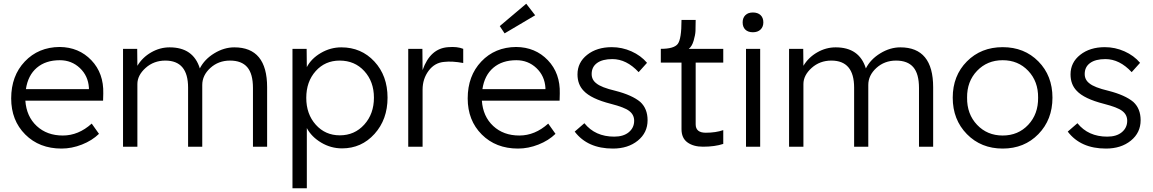

<svg xmlns="http://www.w3.org/2000/svg" viewBox="-20 -787 6185 1030"><path d="M310 10Q191 10 115.5 -65.5Q40 -141 40 -259Q40 -380 113 -457Q186 -534 300 -535Q403 -534 470 -464Q537 -394 534 -285L533 -247H116Q122 -162 177 -111Q232 -60 317 -60Q401 -60 472 -124L511 -69Q474 -33 419.5 -11.5Q365 10 310 10ZM119 -309H457V-316Q453 -380 408.5 -422Q364 -464 301 -464Q225 -464 177.5 -423.5Q130 -383 119 -309Z M640 0V-525H716L717 -434Q744 -479 791 -506Q838 -533 890 -533Q1017 -533 1052 -420Q1077 -469 1129.5 -501Q1182 -533 1237 -533Q1413 -533 1413 -319V0H1337V-315Q1337 -391 1306.5 -426.5Q1276 -462 1214 -462Q1152 -462 1108.5 -422.5Q1065 -383 1065 -331V0H989V-317Q989 -462 867 -462Q805 -462 761 -422.5Q717 -383 717 -336V0Z M1549 223V-525H1625L1626 -427Q1650 -473 1701.5 -503Q1753 -533 1811 -533Q1918 -533 1988.5 -457Q2059 -381 2059 -263Q2059 -146 1989 -68.5Q1919 9 1815 9Q1755 9 1703 -22Q1651 -53 1626 -100V223ZM1803 -61Q1882 -61 1934 -118.5Q1986 -176 1986 -263Q1986 -349 1934.5 -405.5Q1883 -462 1802 -462Q1724 -462 1673.5 -405.5Q1623 -349 1623 -262Q1623 -175 1674 -118Q1725 -61 1803 -61Z M2170 0V-525H2246L2247 -411Q2288 -528 2385 -534Q2433 -538 2465 -525V-449Q2406 -460 2363 -455Q2312 -451 2279.5 -407.5Q2247 -364 2247 -306V0Z M2759 10Q2640 10 2564.5 -65.5Q2489 -141 2489 -259Q2489 -380 2562 -457Q2635 -534 2749 -535Q2852 -534 2919 -464Q2986 -394 2983 -285L2982 -247H2565Q2571 -162 2626 -111Q2681 -60 2766 -60Q2850 -60 2921 -124L2960 -69Q2923 -33 2868.5 -11.5Q2814 10 2759 10ZM2568 -309H2906V-316Q2902 -380 2857.5 -422Q2813 -464 2750 -464Q2674 -464 2626.5 -423.5Q2579 -383 2568 -309ZM2661 -647 2803 -767 2851 -705 2687 -608Z M3268 10Q3132 10 3063 -81L3115 -126Q3173 -54 3275 -54Q3325 -54 3353.5 -78Q3382 -102 3382 -139Q3382 -172 3355 -192Q3331 -211 3257 -230Q3151 -257 3111 -300Q3078 -334 3078 -388Q3078 -452 3130 -493Q3182 -534 3262 -534Q3317 -534 3367.5 -511.5Q3418 -489 3451 -450L3406 -400Q3341 -470 3265 -470Q3212 -470 3183 -449Q3154 -428 3154 -390Q3154 -359 3179 -340Q3205 -318 3281 -300Q3371 -277 3415 -240Q3454 -204 3454 -142Q3454 -75 3401.5 -32.5Q3349 10 3268 10Z M3860 -15Q3815 0 3751 0Q3700 0 3668 -23Q3636 -46 3636 -94V-451H3525V-525Q3596 -525 3616 -551.5Q3636 -578 3636 -680H3712Q3712 -643 3711 -621Q3710 -599 3701 -568.5Q3692 -538 3675 -525H3860V-451H3712V-120Q3712 -75 3766 -75Q3820 -75 3860 -89Z M3982 0V-525H4058V0ZM3964 -667Q3964 -691 3978.5 -705.5Q3993 -720 4019 -720Q4045 -720 4060 -706Q4075 -692 4075 -667Q4075 -643 4060 -628.5Q4045 -614 4019 -614Q3993 -614 3978.5 -628Q3964 -642 3964 -667Z M4213 0V-525H4289L4290 -434Q4317 -479 4364 -506Q4411 -533 4463 -533Q4590 -533 4625 -420Q4650 -469 4702.5 -501Q4755 -533 4810 -533Q4986 -533 4986 -319V0H4910V-315Q4910 -391 4879.5 -426.5Q4849 -462 4787 -462Q4725 -462 4681.5 -422.5Q4638 -383 4638 -331V0H4562V-317Q4562 -462 4440 -462Q4378 -462 4334 -422.5Q4290 -383 4290 -336V0Z M5550.5 -67.5Q5475 10 5359 10Q5243 10 5167 -67.5Q5091 -145 5091 -263Q5091 -381 5167 -457.5Q5243 -534 5359 -534Q5475 -534 5550.5 -457.5Q5626 -381 5626 -263Q5626 -145 5550.5 -67.5ZM5168 -263Q5167 -175 5221.5 -117.5Q5276 -60 5359 -60Q5442 -60 5496 -117.5Q5550 -175 5549 -263Q5550 -350 5496 -407Q5442 -464 5359 -464Q5276 -464 5221.5 -407Q5167 -350 5168 -263Z M5913 10Q5777 10 5708 -81L5760 -126Q5818 -54 5920 -54Q5970 -54 5998.5 -78Q6027 -102 6027 -139Q6027 -172 6000 -192Q5976 -211 5902 -230Q5796 -257 5756 -300Q5723 -334 5723 -388Q5723 -452 5775 -493Q5827 -534 5907 -534Q5962 -534 6012.5 -511.5Q6063 -489 6096 -450L6051 -400Q5986 -470 5910 -470Q5857 -470 5828 -449Q5799 -428 5799 -390Q5799 -359 5824 -340Q5850 -318 5926 -300Q6016 -277 6060 -240Q6099 -204 6099 -142Q6099 -75 6046.5 -32.5Q5994 10 5913 10Z"/></svg>

Font: Easer Grotesk Light
Style: Regular
Weight: 300
Designer: Boardeaser, Bonnie Shaver-Troup, Thomas Jockin
Foundry: Lexend
Version: Version 1.008;Glyphs 3.1.2 (3151)